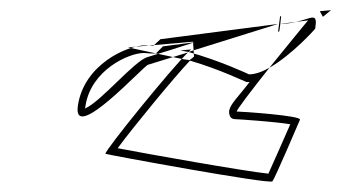

<svg xmlns="http://www.w3.org/2000/svg" viewBox="-20 -673 682 377"><path d="M133 -466C121 -388 264 -546 271 -546L349 -570C316 -538 186 -378 187 -371C187 -370 512 -310 515 -317C520 -323 569 -438 569 -438C572 -446 454 -454 445 -454C442 -454 474 -496 509 -540C495 -532 481 -527 469 -527C469 -527 412 -554 350 -571L526 -626L295 -596L281 -583C275 -583 271 -584 266 -584C229 -584 145 -546 133 -466ZM147 -460C147 -462 148 -464 148 -466C159 -535 232 -569 263 -569C266 -569 271 -568 279 -568H286L300 -582L362 -590C331 -580 300 -570 270 -561C244 -554 178 -473 147 -460ZM231 -580 335 -589C346 -590 354 -591 359 -591L361 -562C358 -559 355 -557 352 -555C344 -556 337 -557 329 -559ZM211 -382C242 -424 321 -520 353 -554C414 -536 460 -513 464 -512H470C449 -484 433 -470 430 -456C430 -455 428 -439 442 -439C447 -439 521 -434 550 -429C539 -404 517 -354 507 -332C459 -337 268 -371 211 -382ZM264 -567C263 -567 263 -566 263 -566C263 -566 264 -567 264 -567ZM334 -574C339 -573 345 -572 350 -571C353 -574 355 -576 356 -576C354 -576 345 -575 334 -574ZM509 -540C553 -565 599 -616 599 -617C604 -650 593 -637 561 -630L585 -633C582 -630 545 -584 509 -540ZM526 -611H528C529 -611 532 -640 532 -641H530ZM528 -626H530ZM530 -626C541 -626 553 -628 561 -630ZM608 -651 614 -640 630 -653Z"/></svg>

Font: Ampere
Style: OuLnIta
Weight: 400
Version: Version 1